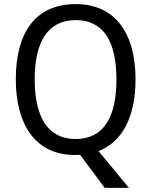

<svg xmlns="http://www.w3.org/2000/svg" viewBox="-20 -745 736 935"><path d="M640 -358C640 -587 538 -725 349 -725C153 -725 57 -587 57 -359C57 -146 146 10 347 10C354 10 363 9 370 9L490 170H608L460 -9C578 -55 640 -180 640 -358ZM149 -358C149 -542 213 -647 349 -647C484 -647 547 -543 547 -358C547 -173 484 -68 348 -68C214 -68 149 -174 149 -358Z"/></svg>

Font: Noto Sans Sinhala SemiCondensed
Style: Regular
Weight: 400
Width: 4
Designer: Jelle Bosma - Monotype Design Team
Foundry: Monotype Imaging Inc.
Version: Version 2.006